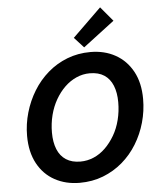

<svg xmlns="http://www.w3.org/2000/svg" viewBox="-62 -1006 890 1073"><g transform="rotate(-5 382.5 -469.5)"><path d="M342 14Q264 14 202.5 -19.5Q141 -53 106 -117.5Q71 -182 71 -273Q71 -339 89.5 -403Q108 -467 142 -522.5Q176 -578 224.5 -620Q273 -662 333.5 -685.5Q394 -709 464 -709Q543 -709 604 -675Q665 -641 700 -577Q735 -513 735 -422Q735 -355 717 -291Q699 -227 665 -171.5Q631 -116 582.5 -74.5Q534 -33 473.5 -9.5Q413 14 342 14ZM356 -104Q395 -104 431 -119.5Q467 -135 496.5 -164Q526 -193 548.5 -231.5Q571 -270 583 -317.5Q595 -365 595 -416Q595 -470 579 -509.5Q563 -549 531 -570Q499 -591 450 -591Q411 -591 375 -575Q339 -559 309.5 -530.5Q280 -502 257.5 -463Q235 -424 223 -377Q211 -330 211 -279Q211 -225 227 -185.5Q243 -146 275.5 -125Q308 -104 356 -104ZM432 -738 379 -796 540 -953 608 -872Z"/></g></svg>

Font: Ubuntu Sans
Style: Bold Italic
Weight: 700
Italic angle: -13.5°
Designer: Dalton Maag Ltd
Foundry: Dalton Maag Ltd
Version: Version 1.006